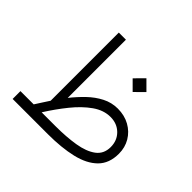

<svg xmlns="http://www.w3.org/2000/svg" viewBox="-155 -847 1035 1035"><g transform="rotate(45 363.0 -329.0)"><path d="M486.8 -588.9 539.6 -536.1 486.8 -483.9 434.6 -536.1ZM156.7 -59.6Q167.5 -77.6 182.1 -99.1Q196.8 -120.6 207.5 -138.2V-657.7H261.7V-213.9Q293 -253.4 328.6 -287.6Q364.3 -321.8 405.5 -343Q446.8 -364.3 493.7 -364.3Q545.4 -364.3 585.2 -342Q625 -319.8 647.5 -281.7Q669.9 -243.7 669.9 -196.3Q669.9 -122.6 626.7 -79.6Q583.5 -36.6 505.9 -18.3Q428.2 0 324.2 0H55.7V-59.6ZM497.6 -304.7Q445.8 -304.7 397 -270.3Q348.1 -235.8 303 -179.9Q257.8 -124 217.3 -59.6H322.3Q404.8 -59.6 470.7 -70.3Q536.6 -81.1 575 -109.6Q613.3 -138.2 613.3 -190.4Q613.3 -240.2 580.6 -272.5Q547.9 -304.7 497.6 -304.7Z"/></g></svg>

Font: Vazirmatn UI FD ExtraLight
Style: Regular
Weight: 200
Designer: Saber Rastikerdar
Foundry: Saber Rastikerdar
Version: Version 33.003